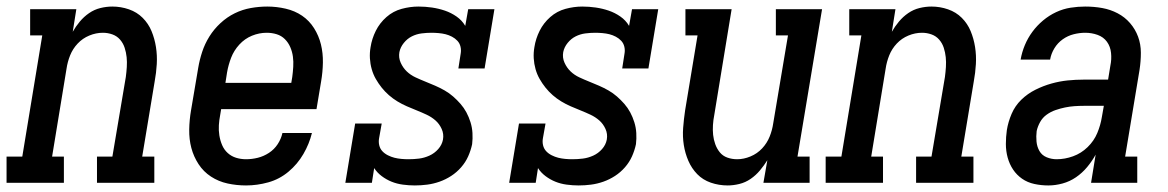

<svg xmlns="http://www.w3.org/2000/svg" viewBox="-44 -558 3564 586"><path d="M-24 0V-80H24L85 -450H48V-530H189L178 -461Q187 -477 199.5 -492Q212 -507 228 -518Q244 -529 262.5 -533.5Q281 -538 299 -538Q325 -538 349.5 -529.5Q374 -521 391.5 -503.5Q409 -486 418.5 -463Q428 -440 432 -414.5Q436 -389 434.5 -362.5Q433 -336 428 -309L390 -80H427V0H252V-80H299L340 -323Q342 -338 343 -353.5Q344 -369 342.5 -383.5Q341 -398 336.5 -412Q332 -426 322.5 -437Q313 -448 299 -453Q285 -458 270 -458Q249 -458 228.5 -449.5Q208 -441 193 -425Q178 -409 170 -389Q162 -369 159 -348L115 -80H151V0Z M707 8Q678 8 650.5 2Q623 -4 600 -19Q577 -34 562 -57Q547 -80 540 -106.5Q533 -133 533.5 -162.5Q534 -192 539 -221L561 -351Q565 -375 573 -399.5Q581 -424 595 -446.5Q609 -469 629 -487.5Q649 -506 672.5 -517.5Q696 -529 721.5 -533.5Q747 -538 772 -538Q800 -538 828 -531.5Q856 -525 878 -510Q900 -495 914.5 -472Q929 -449 935.5 -422.5Q942 -396 941.5 -367Q941 -338 936 -309L922 -225H631L628 -207Q625 -192 624 -176Q623 -160 625.5 -144.5Q628 -129 634 -115Q640 -101 651 -91Q662 -81 676.5 -76.5Q691 -72 707 -72Q725 -72 743 -76.5Q761 -81 777 -91.5Q793 -102 803.5 -118Q814 -134 818 -152H908Q900 -119 882 -88Q864 -57 836.5 -34Q809 -11 775 -1.5Q741 8 707 8ZM644 -305H845L848 -323Q850 -338 851 -354Q852 -370 850 -385Q848 -400 842 -414Q836 -428 825.5 -438.5Q815 -449 800.5 -453.5Q786 -458 770 -458Q770 -458 770 -458Q770 -458 770 -458Q747 -458 725 -449Q703 -440 686.5 -422Q670 -404 661.5 -382Q653 -360 649 -337Z M1222 8Q1204 8 1185.5 5.5Q1167 3 1151 -3.5Q1135 -10 1121 -20.5Q1107 -31 1098 -45L1091 0H1010L1040 -181H1121L1113 -136Q1111 -125 1113.5 -114.5Q1116 -104 1123 -96.5Q1130 -89 1140 -84Q1150 -79 1160 -76.5Q1170 -74 1181 -73Q1192 -72 1203 -72Q1219 -72 1235 -74Q1251 -76 1266.5 -83Q1282 -90 1293.5 -103Q1305 -116 1308 -132Q1311 -149 1304 -164.5Q1297 -180 1285 -190.5Q1273 -201 1258 -208Q1243 -215 1228 -221Q1213 -227 1198 -233.5Q1183 -240 1169 -248.5Q1155 -257 1143 -267.5Q1131 -278 1121 -290.5Q1111 -303 1103 -317Q1095 -331 1090.5 -347Q1086 -363 1085 -380Q1084 -397 1087 -414Q1091 -440 1103 -464Q1115 -488 1135.5 -506Q1156 -524 1182 -531Q1208 -538 1233 -538Q1254 -538 1274.5 -535Q1295 -532 1314 -525.5Q1333 -519 1349.5 -507.5Q1366 -496 1376 -479L1385 -530H1465L1435 -349H1355L1362 -394Q1364 -405 1361.5 -415.5Q1359 -426 1352 -433.5Q1345 -441 1335.5 -446Q1326 -451 1316 -453.5Q1306 -456 1294.5 -457Q1283 -458 1273 -458Q1258 -458 1242.5 -456Q1227 -454 1213 -447Q1199 -440 1188.5 -427Q1178 -414 1175 -399Q1172 -382 1179 -366.5Q1186 -351 1197.5 -340Q1209 -329 1224 -322Q1239 -315 1254 -309Q1269 -303 1284 -296.5Q1299 -290 1313 -282Q1327 -274 1339 -263.5Q1351 -253 1361.5 -241Q1372 -229 1379.5 -215Q1387 -201 1392 -185Q1397 -169 1398 -152Q1399 -135 1397 -118Q1393 -99 1385 -81Q1377 -63 1363.5 -47.5Q1350 -32 1333 -21Q1316 -10 1297.5 -3.5Q1279 3 1260 5.5Q1241 8 1222 8Z M1722 8Q1704 8 1685.5 5.5Q1667 3 1651 -3.5Q1635 -10 1621 -20.5Q1607 -31 1598 -45L1591 0H1510L1540 -181H1621L1613 -136Q1611 -125 1613.5 -114.5Q1616 -104 1623 -96.5Q1630 -89 1640 -84Q1650 -79 1660 -76.5Q1670 -74 1681 -73Q1692 -72 1703 -72Q1719 -72 1735 -74Q1751 -76 1766.5 -83Q1782 -90 1793.5 -103Q1805 -116 1808 -132Q1811 -149 1804 -164.5Q1797 -180 1785 -190.5Q1773 -201 1758 -208Q1743 -215 1728 -221Q1713 -227 1698 -233.5Q1683 -240 1669 -248.5Q1655 -257 1643 -267.5Q1631 -278 1621 -290.5Q1611 -303 1603 -317Q1595 -331 1590.5 -347Q1586 -363 1585 -380Q1584 -397 1587 -414Q1591 -440 1603 -464Q1615 -488 1635.5 -506Q1656 -524 1682 -531Q1708 -538 1733 -538Q1754 -538 1774.5 -535Q1795 -532 1814 -525.5Q1833 -519 1849.5 -507.5Q1866 -496 1876 -479L1885 -530H1965L1935 -349H1855L1862 -394Q1864 -405 1861.5 -415.5Q1859 -426 1852 -433.5Q1845 -441 1835.5 -446Q1826 -451 1816 -453.5Q1806 -456 1794.5 -457Q1783 -458 1773 -458Q1758 -458 1742.5 -456Q1727 -454 1713 -447Q1699 -440 1688.5 -427Q1678 -414 1675 -399Q1672 -382 1679 -366.5Q1686 -351 1697.5 -340Q1709 -329 1724 -322Q1739 -315 1754 -309Q1769 -303 1784 -296.5Q1799 -290 1813 -282Q1827 -274 1839 -263.5Q1851 -253 1861.5 -241Q1872 -229 1879.5 -215Q1887 -201 1892 -185Q1897 -169 1898 -152Q1899 -135 1897 -118Q1893 -99 1885 -81Q1877 -63 1863.5 -47.5Q1850 -32 1833 -21Q1816 -10 1797.5 -3.5Q1779 3 1760 5.5Q1741 8 1722 8Z M2177 8Q2150 8 2125.5 -0.5Q2101 -9 2084 -26.5Q2067 -44 2057 -67Q2047 -90 2043 -115.5Q2039 -141 2041 -167.5Q2043 -194 2047 -221L2085 -450H2048V-530H2189L2136 -207Q2133 -192 2132 -176.5Q2131 -161 2132.5 -146.5Q2134 -132 2139 -118Q2144 -104 2153 -93Q2162 -82 2176 -77Q2190 -72 2206 -72Q2226 -72 2246.5 -80.5Q2267 -89 2282 -105Q2297 -121 2305 -141Q2313 -161 2316 -182L2361 -450H2324V-530H2465L2390 -80H2427V0H2286L2298 -69Q2288 -53 2275.5 -38Q2263 -23 2247 -12Q2231 -1 2212.5 3.5Q2194 8 2177 8Z M2476 0V-80H2524L2585 -450H2548V-530H2689L2678 -461Q2687 -477 2699.5 -492Q2712 -507 2728 -518Q2744 -529 2762.5 -533.5Q2781 -538 2799 -538Q2825 -538 2849.5 -529.5Q2874 -521 2891.5 -503.5Q2909 -486 2918.5 -463Q2928 -440 2932 -414.5Q2936 -389 2934.5 -362.5Q2933 -336 2928 -309L2890 -80H2927V0H2752V-80H2799L2840 -323Q2842 -338 2843 -353.5Q2844 -369 2842.5 -383.5Q2841 -398 2836.5 -412Q2832 -426 2822.5 -437Q2813 -448 2799 -453Q2785 -458 2770 -458Q2749 -458 2728.5 -449.5Q2708 -441 2693 -425Q2678 -409 2670 -389Q2662 -369 2659 -348L2615 -80H2651V0Z M3156 8H3155Q3155 8 3155 8Q3155 8 3155 8Q3134 8 3113 3.5Q3092 -1 3075.5 -12.5Q3059 -24 3048 -40.5Q3037 -57 3031.5 -77Q3026 -97 3026 -118.5Q3026 -140 3029 -161Q3033 -186 3043.5 -210.5Q3054 -235 3073 -253.5Q3092 -272 3116 -284Q3140 -296 3165 -303Q3190 -310 3214.5 -312.5Q3239 -315 3264 -315H3338L3345 -358Q3349 -377 3347 -396.5Q3345 -416 3334.5 -430.5Q3324 -445 3306 -451.5Q3288 -458 3268 -458Q3251 -458 3233 -453.5Q3215 -449 3199.5 -438Q3184 -427 3174 -410.5Q3164 -394 3161 -376H3071Q3075 -399 3084 -420.5Q3093 -442 3107 -461Q3121 -480 3139.5 -495.5Q3158 -511 3179.5 -521Q3201 -531 3223.5 -534.5Q3246 -538 3268 -538Q3295 -538 3320 -533.5Q3345 -529 3367 -517.5Q3389 -506 3405 -487.5Q3421 -469 3429.5 -446Q3438 -423 3438 -397Q3438 -371 3434 -345L3390 -80H3427V0H3286L3300 -86Q3289 -66 3274 -48Q3259 -30 3240 -17Q3221 -4 3199 2Q3177 8 3156 8ZM3181 -72Q3206 -72 3231 -81Q3256 -90 3275.5 -109Q3295 -128 3305 -152Q3315 -176 3319 -201L3325 -235H3264Q3250 -235 3235.5 -234Q3221 -233 3206.5 -230Q3192 -227 3177.5 -222Q3163 -217 3150.5 -208Q3138 -199 3130.5 -185.5Q3123 -172 3120 -158Q3118 -142 3119.5 -126Q3121 -110 3128.5 -97Q3136 -84 3150.5 -78Q3165 -72 3181 -72Z"/></svg>

Font: Iosevka Slab Medium Oblique
Style: Regular
Weight: 500
Italic angle: -9°
Monospace: yes
Designer: Belleve Invis
Foundry: Belleve Invis
Version: Version 11.1.1; ttfautohint (v1.8.3)